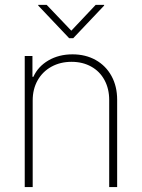

<svg xmlns="http://www.w3.org/2000/svg" viewBox="-20 -757 574 777"><path d="M112.3 0H80.1V-530.3H111.3V-446.3H115.2Q133.8 -487.8 176 -512.5Q218.3 -537.1 273.4 -537.1Q326.2 -537.1 367.2 -514.2Q408.2 -491.2 431.2 -449.5Q454.1 -407.7 454.1 -353.5V0H421.9V-352.5Q421.9 -397.9 402.8 -433.1Q383.8 -468.3 349.1 -487.5Q314.5 -506.8 269.5 -506.8Q224.1 -506.8 188.2 -487.1Q152.3 -467.3 132.3 -431.9Q112.3 -396.5 112.3 -350.6ZM268.6 -632.8 367.2 -737.3H401.4V-734.4L276.4 -602.5H259.8L134.8 -734.4V-737.3H168.9Z"/></svg>

Font: Pretendard Std Thin
Style: Regular
Weight: 100
Designer: Base glyphs from Inter by Rasmus Andersson; Hangeul glyphs from Noto Sans CJK(Source Han Sans) by Jang Soo-young and Kan
Foundry: Kil Hyung-jin
Version: Version 1.309